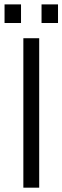

<svg xmlns="http://www.w3.org/2000/svg" viewBox="-20 -867 288 887"><path d="M87.9 -690.4H161.1V0H87.9ZM1 -846.7H77.1V-760.7H1ZM171.9 -846.7H248V-760.7H171.9Z"/></svg>

Font: Altinn-DIN
Style: Regular
Weight: 400
Designer: Charles Nix
Foundry: Altinn
Version: Version 2.00